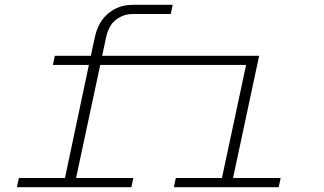

<svg xmlns="http://www.w3.org/2000/svg" viewBox="-20 -775 1340 795"><path d="M295 -38H532L524 0H50L58 -38H249L348 -506H199L207 -544H356L373 -622Q387 -686 429.5 -720.5Q472 -755 529 -755H695L687 -717H530Q492 -717 461 -694Q430 -671 419 -619L403 -544H1053L945 -38H1142L1134 0H700L708 -38H899L999 -506H395Z"/></svg>

Font: Azeret Mono Thin
Style: Italic
Weight: 100
Italic angle: -12°
Designer: Martin Vácha
Foundry: Displaay
Version: Version 1.000; Glyphs 3.0.3, build 3074